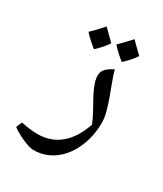

<svg xmlns="http://www.w3.org/2000/svg" viewBox="-233 -753 804 946"><g transform="rotate(30 169.0 -279.5)"><path d="M96.7 69.3Q72.8 69.3 31.2 50.5Q-10.3 31.7 -34.2 13.2L-20.5 -20Q34.2 -8.8 73.7 -8.8Q148.9 -8.8 202.1 -53.5Q255.4 -98.1 283.7 -183.6Q270.5 -215.8 253.4 -246.6Q218.3 -307.1 202.4 -344Q186.5 -380.9 186.5 -405.8Q186.5 -431.2 201.9 -446.5Q217.3 -461.9 244.6 -475.6Q252 -448.2 264.6 -414.8Q277.3 -381.3 290 -346.4Q302.7 -311.5 312 -277.6Q321.3 -243.7 321.3 -215.3Q321.3 -137.7 291.7 -71Q262.2 -4.4 210.7 32.5Q159.2 69.3 96.7 69.3ZM181.6 -514.6ZM99.6 118.2ZM165.5 -578.1Q147.5 -549.3 106.4 -509.8Q61.5 -545.9 40 -570.8Q66.4 -595.2 104.5 -638.2Q116.2 -626 165.5 -578.1ZM316.4 -592.3Q297.9 -562.5 256.3 -523.9Q213.9 -557.6 190.4 -585.4Q201.2 -595.2 254.9 -652.8Q266.6 -640.1 316.4 -592.3ZM181.6 -500ZM176.8 -677.2ZM181.6 -509.8Z"/></g></svg>

Font: Noto Naskh Arabic UI
Style: Regular
Weight: 400
Designer: Monotype Design team
Foundry: Monotype Imaging Inc.
Version: Version 1.05